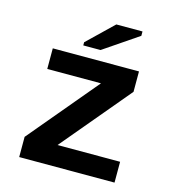

<svg xmlns="http://www.w3.org/2000/svg" viewBox="-106 -802 813 892"><g transform="rotate(15 300.0 -356.0)"><path d="M67.4 0V-97.2L345.7 -429.2H87.4V-528.3H502V-430.2L225.1 -100.1H525.9V0ZM220.7 -578.1V-593.3L343.8 -711.9H469.7V-690.9L303.7 -578.1Z"/></g></svg>

Font: Cousine
Style: Bold
Weight: 700
Monospace: yes
Designer: Steve Matteson
Foundry: Ascender Corporation
Version: Version 1.20